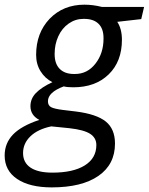

<svg xmlns="http://www.w3.org/2000/svg" viewBox="-82 -565 639 825"><path d="M441.9 -394Q441.9 -300.8 385 -245.4Q328.1 -189.9 232.9 -189.9Q206.5 -189.9 191.9 -193.8Q124 -168.5 124 -129.9Q124 -111.3 138.2 -104.2Q152.3 -97.2 187 -92.8L244.1 -85.9Q333 -74.7 372.6 -42.7Q412.1 -10.7 412.1 51.8Q412.1 141.6 340.8 190.9Q269.5 240.2 140.1 240.2Q45.4 240.2 -8.3 204.1Q-62 168 -62 103Q-62 50.8 -26.4 13.4Q9.3 -23.9 86.9 -49.8Q48.8 -69.8 48.8 -108.9Q48.8 -141.1 72.5 -165.5Q96.2 -189.9 143.1 -211.9Q111.3 -228 92.3 -258.8Q73.2 -289.6 73.2 -329.1Q73.2 -423.3 131.3 -484.4Q189.9 -544.9 280.8 -544.9Q317.9 -544.9 356 -535.2H537.1L524.9 -482.9L421.9 -471.2Q441.9 -440.9 441.9 -394ZM240.2 -247.1Q293.5 -247.1 328.1 -291.5Q362.8 -335.9 362.8 -398.4Q362.8 -399.9 362.8 -401.9Q362.8 -441.9 341.3 -462.9Q319.8 -483.9 279.8 -483.9Q278.3 -483.9 276.4 -483.9Q241.7 -483.9 212.9 -463.6Q184.1 -443.4 168.5 -408.9Q152.8 -374.5 152.8 -334.5Q152.8 -333.5 152.8 -332Q152.8 -291 174.6 -269Q196.3 -247.1 235.8 -247.1Q238.3 -247.1 240.2 -247.1ZM143.1 176.8Q232.4 176.8 282.2 145.8Q332 114.7 332 58.1Q332 27.3 305.2 10Q278.3 -7.3 215.8 -14.2L138.2 -22Q80.1 -9.8 48.6 20.8Q17.1 51.3 17.1 92.5Q17.1 133.8 49.3 155.3Q81.5 176.8 143.1 176.8Z"/></svg>

Font: Open Sans Hebrew
Style: Italic
Weight: 400
Italic angle: -12°
Foundry: Ascender Corporation, Yanek Iontef
Version: Version 2.001;PS 002.001;hotconv 1.0.70;makeotf.lib2.5.58329